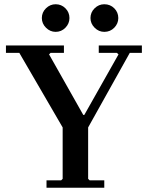

<svg xmlns="http://www.w3.org/2000/svg" viewBox="-20 -884 694 904"><path d="M8 -635V-670H281V-635H218L211 -628L372 -343H377L538 -628L530 -635H445V-670H648V-635H591L395 -284V-42L402 -35H471V0H199V-35H268L275 -42V-284L71 -635ZM242 -734Q216 -734 196.5 -753.5Q177 -773 177 -799Q177 -826 196.5 -845Q216 -864 242 -864Q269 -864 288 -845Q307 -826 307 -799Q307 -773 288 -753.5Q269 -734 242 -734ZM471 -734Q445 -734 425.5 -753.5Q406 -773 406 -799Q406 -826 425.5 -845Q445 -864 471 -864Q499 -864 518 -845Q537 -826 537 -799Q537 -773 518 -753.5Q499 -734 471 -734Z"/></svg>

Font: Brygada 1918 SemiBold
Style: Regular
Weight: 600
Designer: Mateusz Machalski | Borys Kosmynka | Przemek Hoffer
Foundry: NIEPODLEGLA 2018
Version: Version 3.006